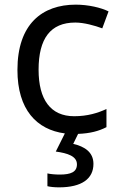

<svg xmlns="http://www.w3.org/2000/svg" viewBox="-20 -566 520 826"><path d="M382 139C382 88 343 64 295 53L316 10C368 8 405 -2 438 -19V-97C401 -80 357 -66 299 -66C198 -66 146 -137 146 -266C146 -400 197 -469 304 -469C341 -469 388 -456 420 -444L447 -517C415 -533 360 -546 306 -546C162 -546 55 -463 55 -265C55 -94 138 -8 259 8L220 86C271 93 311 106 311 141C311 174 285 185 237 185C218 185 196 183 184 180V235C195 238 214 240 234 240C332 240 382 203 382 139Z"/></svg>

Font: Noto Sans Runic
Style: Regular
Weight: 400
Designer: Monotype Design Team
Foundry: Monotype Imaging Inc.
Version: Version 2.002